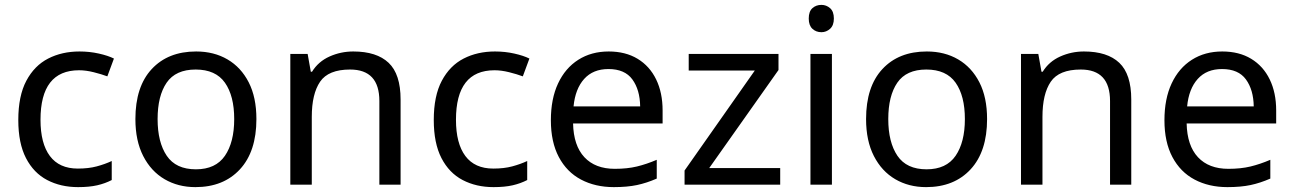

<svg xmlns="http://www.w3.org/2000/svg" viewBox="-20 -757 5302 787"><path d="M300 10Q229 10 173.5 -19Q118 -48 86.5 -109Q55 -170 55 -265Q55 -364 88 -426Q121 -488 177.5 -517Q234 -546 306 -546Q347 -546 385 -537.5Q423 -529 447 -517L420 -444Q396 -453 364 -461Q332 -469 304 -469Q146 -469 146 -266Q146 -169 184.5 -117.5Q223 -66 299 -66Q343 -66 376.5 -75Q410 -84 438 -97V-19Q411 -5 378.5 2.5Q346 10 300 10Z M1031 -269Q1031 -136 963.5 -63Q896 10 781 10Q710 10 654.5 -22.5Q599 -55 567 -117.5Q535 -180 535 -269Q535 -402 602 -474Q669 -546 784 -546Q857 -546 912.5 -513.5Q968 -481 999.5 -419.5Q1031 -358 1031 -269ZM626 -269Q626 -174 663.5 -118.5Q701 -63 783 -63Q864 -63 902 -118.5Q940 -174 940 -269Q940 -364 902 -418Q864 -472 782 -472Q700 -472 663 -418Q626 -364 626 -269Z M1428 -546Q1524 -546 1573 -499.5Q1622 -453 1622 -349V0H1535V-343Q1535 -472 1415 -472Q1326 -472 1292 -422Q1258 -372 1258 -278V0H1170V-536H1241L1254 -463H1259Q1285 -505 1331 -525.5Q1377 -546 1428 -546Z M2003 10Q1932 10 1876.5 -19Q1821 -48 1789.5 -109Q1758 -170 1758 -265Q1758 -364 1791 -426Q1824 -488 1880.5 -517Q1937 -546 2009 -546Q2050 -546 2088 -537.5Q2126 -529 2150 -517L2123 -444Q2099 -453 2067 -461Q2035 -469 2007 -469Q1849 -469 1849 -266Q1849 -169 1887.5 -117.5Q1926 -66 2002 -66Q2046 -66 2079.5 -75Q2113 -84 2141 -97V-19Q2114 -5 2081.5 2.5Q2049 10 2003 10Z M2475 -546Q2544 -546 2593.5 -516Q2643 -486 2669.5 -431.5Q2696 -377 2696 -304V-251H2329Q2331 -160 2375.5 -112.5Q2420 -65 2500 -65Q2551 -65 2590.5 -74.5Q2630 -84 2672 -102V-25Q2631 -7 2591 1.5Q2551 10 2496 10Q2420 10 2361.5 -21Q2303 -52 2270.5 -113.5Q2238 -175 2238 -264Q2238 -352 2267.5 -415Q2297 -478 2350.5 -512Q2404 -546 2475 -546ZM2474 -474Q2411 -474 2374.5 -433.5Q2338 -393 2331 -321H2604Q2603 -389 2572 -431.5Q2541 -474 2474 -474Z M3178 0H2786V-58L3074 -468H2803V-536H3171V-470L2887 -68H3178Z M3347 -737Q3367 -737 3382.5 -723.5Q3398 -710 3398 -681Q3398 -653 3382.5 -639Q3367 -625 3347 -625Q3325 -625 3310 -639Q3295 -653 3295 -681Q3295 -710 3310 -723.5Q3325 -737 3347 -737ZM3390 -536V0H3302V-536Z M4026 -269Q4026 -136 3958.5 -63Q3891 10 3776 10Q3705 10 3649.5 -22.5Q3594 -55 3562 -117.5Q3530 -180 3530 -269Q3530 -402 3597 -474Q3664 -546 3779 -546Q3852 -546 3907.5 -513.5Q3963 -481 3994.5 -419.5Q4026 -358 4026 -269ZM3621 -269Q3621 -174 3658.5 -118.5Q3696 -63 3778 -63Q3859 -63 3897 -118.5Q3935 -174 3935 -269Q3935 -364 3897 -418Q3859 -472 3777 -472Q3695 -472 3658 -418Q3621 -364 3621 -269Z M4423 -546Q4519 -546 4568 -499.5Q4617 -453 4617 -349V0H4530V-343Q4530 -472 4410 -472Q4321 -472 4287 -422Q4253 -372 4253 -278V0H4165V-536H4236L4249 -463H4254Q4280 -505 4326 -525.5Q4372 -546 4423 -546Z M4990 -546Q5059 -546 5108.5 -516Q5158 -486 5184.5 -431.5Q5211 -377 5211 -304V-251H4844Q4846 -160 4890.5 -112.5Q4935 -65 5015 -65Q5066 -65 5105.5 -74.5Q5145 -84 5187 -102V-25Q5146 -7 5106 1.5Q5066 10 5011 10Q4935 10 4876.5 -21Q4818 -52 4785.5 -113.5Q4753 -175 4753 -264Q4753 -352 4782.5 -415Q4812 -478 4865.5 -512Q4919 -546 4990 -546ZM4989 -474Q4926 -474 4889.5 -433.5Q4853 -393 4846 -321H5119Q5118 -389 5087 -431.5Q5056 -474 4989 -474Z"/></svg>

Font: Noto Sans Nabataean
Style: Regular
Weight: 400
Designer: Monotype Design Team
Foundry: Monotype Imaging Inc.
Version: Version 2.001; ttfautohint (v1.8.4.7-5d5b)